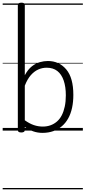

<svg xmlns="http://www.w3.org/2000/svg" viewBox="-20 -974 638 1432"><path d="M139 14Q125 14 119 9.5Q113 5 113 -4V-935Q113 -945 119.5 -949.5Q126 -954 140 -954Q153 -954 159 -949.5Q165 -945 165 -934V-413Q189 -457 218 -479.5Q247 -502 277.5 -510.5Q308 -519 337 -519Q421 -519 474 -456.5Q527 -394 527 -266Q527 -214 517.5 -170Q508 -126 489 -91.5Q470 -57 442 -33Q414 -9 377.5 4Q341 17 297 17Q261 17 229 6Q197 -5 165 -27V-4Q165 5 158.5 9.5Q152 14 139 14ZM165 -77Q200 -52 232.5 -41Q265 -30 299 -30Q330 -30 356.5 -39.5Q383 -49 404.5 -67.5Q426 -86 440.5 -114Q455 -142 463 -179.5Q471 -217 471 -263Q471 -327 455 -373.5Q439 -420 407.5 -444.5Q376 -469 328 -469Q295 -469 265 -455.5Q235 -442 209.5 -413Q184 -384 165 -335ZM0 428H598V438H0ZM0 -20H598V0H0ZM0 -505H598V-500H0ZM0 -948H598V-938H0Z"/></svg>

Font: Playwrite US Modern Guides
Style: Regular
Weight: 400
Designer: Veronika Burian, José Scaglione
Foundry: TypeTogether
Version: Version 1.003